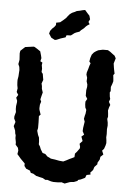

<svg xmlns="http://www.w3.org/2000/svg" viewBox="-59 -915 672 975"><g transform="rotate(5 276.5 -427.5)"><path d="M308 16 292 11 274 13H250L238 11L219 5L209 6L195 -2L177 -6L161 -10L145 -20L132 -23L127 -34L107 -42L97 -55V-68L87 -78L75 -90L64 -103L56 -112L59 -130L56 -144L43 -159V-171L39 -192V-207L36 -215L34 -230L25 -252L32 -274L24 -291V-302L30 -324L28 -339V-354L31 -374V-382L25 -397L34 -412L25 -426L28 -445L25 -461L24 -477V-488L27 -506L28 -524L29 -538L27 -554L21 -568L24 -584L25 -591L23 -623L25 -636L37 -647L48 -657L62 -659L92 -663L97 -661L110 -653L126 -642L132 -621L135 -608L131 -592L142 -586L140 -573L143 -555L142 -538L149 -529L151 -516L154 -499L147 -480L150 -467L151 -453L157 -435L152 -416L148 -399L153 -388L148 -372L147 -354L148 -346L156 -322L148 -314L149 -281V-262V-253L146 -239L152 -218L158 -205L160 -184V-171L167 -160L172 -147L183 -129L197 -125L209 -113L222 -107L227 -104L249 -101L270 -97L291 -95L306 -102L321 -110L334 -116L346 -122L347 -140L356 -150L369 -168L370 -176L366 -192L380 -207L372 -229L385 -240L376 -257L377 -274L382 -306L377 -320L380 -336L383 -347L385 -366L379 -378L377 -394V-408L385 -422L376 -437V-452V-466L379 -483V-495L374 -511L375 -529L370 -545L371 -556L377 -575L381 -590L386 -604L379 -612L382 -630L388 -648L398 -660L408 -667L419 -673L442 -678H468L480 -671L493 -661L504 -653L511 -640L503 -613L506 -592L508 -581L512 -562L506 -554L508 -536L509 -523L505 -509L499 -493L500 -472L496 -465L498 -444L501 -432L496 -417L504 -402L499 -389L495 -373L497 -356L498 -341L495 -330L499 -311L500 -296L498 -278L499 -253L498 -236L500 -222L501 -207L498 -194L492 -177L483 -167L491 -148L477 -135L475 -121L465 -104V-96L451 -81L446 -65L433 -51L435 -41L415 -37L409 -22L388 -12L374 -8L372 -3L354 4L335 6L324 10ZM195 -706 176 -716 163 -736 167 -750 176 -762 186 -771 194 -782V-794L214 -798L230 -811L243 -823L248 -830L259 -843L270 -851L284 -857L293 -862L308 -865L323 -869L335 -871L348 -856L359 -844L364 -826L357 -812L364 -801L353 -794L346 -788L337 -778L323 -767L316 -759L299 -753L291 -749L274 -736L252 -735L248 -724L223 -716L204 -708Z"/></g></svg>

Font: Winky Rough Medium
Style: Regular
Weight: 500
Designer: Simon Atzbach
Foundry: typofactur
Version: Version 1.206; ttfautohint (v1.8.4.7-5d5b)